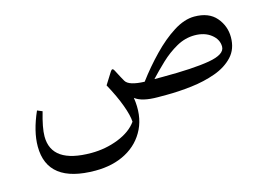

<svg xmlns="http://www.w3.org/2000/svg" viewBox="-72 -413 1087 770"><g transform="rotate(-15 471.0 -28.0)"><path d="M521.8 -73.7Q489.9 -74.8 470.3 -80.9Q450.7 -86.9 443.7 -98.6Q436 -111.5 416.9 -148.5Q413.3 -155.5 409.4 -155.3Q405.6 -155.1 401.2 -148.1L370.4 -99Q400.1 -44.7 416 -1.1Q432 42.5 433.1 68.6Q407.4 104.9 354.2 126Q301.1 147 241.7 147Q159.5 147 118.3 119Q77 90.9 77 34.5Q77 -1.1 95.7 -65.3L74.8 -74.1Q40.3 3.7 40.3 66.4Q40.3 143 90.2 181.3Q140.1 219.7 239.5 219.7Q313.2 219.7 367.4 190.1Q421.7 160.6 448.1 106.2Q474.5 51.7 463.1 -22.4Q491 0 557.4 0H593.3Q643.6 0 697.7 -6.4Q751.7 -12.8 798.1 -29.5Q844.5 -46.2 873.3 -77.2Q902.1 -108.2 902.1 -156.9Q902.1 -203.5 871.7 -239.1Q841.2 -274.7 781.1 -274.7Q740 -274.7 694.7 -246.1Q649.4 -217.5 604.9 -171.4Q560.3 -125.4 521.8 -73.7ZM562.2 -73.7Q588.2 -101.6 619.5 -131.3Q650.9 -161 687 -181.3Q723.1 -201.7 762.7 -201.7Q804.2 -201.7 831.1 -180.6Q858.1 -159.5 858.1 -129.4Q858.1 -97.2 791.2 -85.4Q724.2 -73.7 595.9 -73.7Z"/></g></svg>

Font: Parastoo
Style: Regular
Weight: 400
Foundry: Saber Rastikerdar (saber.rastikerdar@gmail.com)
Version: Version 3.000